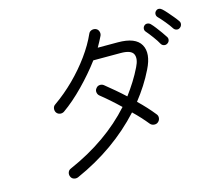

<svg xmlns="http://www.w3.org/2000/svg" viewBox="-112 -922 1233 1092"><g transform="rotate(-15 504.5 -376.5)"><path d="M218 26Q205 31 192.5 26.5Q180 22 175 9Q170 -3 174.5 -15.5Q179 -28 192 -33Q421 -133 566 -295Q537 -323 508.5 -348Q480 -373 456 -392Q446 -400 444 -413.5Q442 -427 451 -437Q459 -448 472.5 -449Q486 -450 496 -442Q522 -421 551 -396.5Q580 -372 608 -346Q634 -381 657 -417.5Q680 -454 699 -493Q722 -539 709 -566.5Q696 -594 635 -594H474Q424 -527 360.5 -462Q297 -397 237 -355Q226 -348 213 -350Q200 -352 192 -363Q185 -374 187 -387.5Q189 -401 200 -408Q263 -452 319.5 -508Q376 -564 420.5 -625.5Q465 -687 491 -746Q496 -758 508.5 -762.5Q521 -767 534 -762Q546 -757 550.5 -744Q555 -731 550 -719Q543 -705 535 -689.5Q527 -674 517 -657H635Q739 -657 769 -603.5Q799 -550 756 -464Q735 -421 709 -380.5Q683 -340 653 -302Q704 -253 742 -205Q751 -195 749.5 -181Q748 -167 737 -158Q727 -150 713 -151.5Q699 -153 690 -164Q674 -184 653.5 -206.5Q633 -229 610 -251Q451 -77 218 26ZM905 -577Q896 -571 885 -573.5Q874 -576 868 -586Q858 -605 838 -632Q818 -659 804 -675Q797 -683 798 -693.5Q799 -704 807 -711Q815 -718 826 -716.5Q837 -715 844 -707Q854 -697 867 -680Q880 -663 893 -645Q906 -627 914 -614Q920 -605 917.5 -594Q915 -583 905 -577ZM997 -645Q988 -638 977 -640.5Q966 -643 960 -652Q948 -671 927 -696.5Q906 -722 890 -738Q883 -746 883.5 -756.5Q884 -767 892 -774Q900 -782 910.5 -780.5Q921 -779 929 -771Q939 -762 953.5 -745.5Q968 -729 982 -712Q996 -695 1004 -683Q1011 -674 1008.5 -662.5Q1006 -651 997 -645Z"/></g></svg>

Font: Zen Maru Gothic
Style: Regular
Weight: 400
Designer: Yoshimichi Ohira
Foundry: Positype
Version: Version 1.002